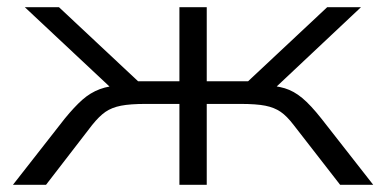

<svg xmlns="http://www.w3.org/2000/svg" viewBox="-20 -514 1074 534"><path d="M16 0 160 -184Q187 -217 209 -236.5Q231 -256 257.5 -266Q284 -276 326 -278L302 -257L49 -494H144L364 -288H479V-494H555V-288H670L890 -494H984L732 -257L708 -278Q747 -276 772 -268.5Q797 -261 820.5 -241.5Q844 -222 874 -184L1018 0H926L797 -166Q778 -191 760.5 -203Q743 -215 718 -220Q693 -225 648 -225H555V0H479V-225H386Q342 -225 316.5 -220Q291 -215 273.5 -203Q256 -191 236 -166L108 0Z"/></svg>

Font: Nunito Sans 7pt Expanded Light
Style: Regular
Weight: 300
Width: 7
Designer: Vernon Adams
Foundry: Vernon Adams
Version: Version 3.101;gftools[0.9.27]